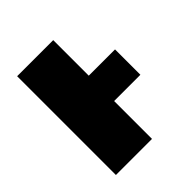

<svg xmlns="http://www.w3.org/2000/svg" viewBox="-159 -657 760 760"><g transform="rotate(-45 221.0 -276.5)"><path d="M258 -553V-354H405V-212H258V0H56V-553Z"/></g></svg>

Font: Noto Sans Display Black
Style: Regular
Weight: 900
Designer: Monotype Design Team
Foundry: Monotype Imaging Inc.
Version: Version 2.003